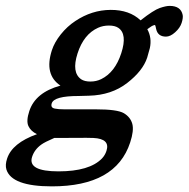

<svg xmlns="http://www.w3.org/2000/svg" viewBox="-34 -458 656 668"><path d="M291 22Q275.9 21.5 266.4 21.5Q256.8 21.5 154.8 22Q121.1 36.6 109.9 44.9Q85.9 62 77.6 87.9Q61.5 138.2 169.4 138.2Q277.3 138.2 320.8 93.3Q331.5 82 336.4 66.9Q350.1 24.9 291 22ZM377.4 -361.3Q365.7 -369.1 345 -369.1Q324.2 -369.1 307.1 -361.3Q257.3 -338.9 235.8 -272.2Q214.4 -205.6 248.5 -182.1Q260.3 -174.3 280.5 -174.3Q300.8 -174.3 317.9 -182.6Q366.2 -206.1 387.9 -272.9Q409.7 -339.8 377.4 -361.3ZM176.3 -160.2Q119.1 -198.2 146.5 -283.2Q155.3 -310.5 177.5 -338.4Q199.7 -366.2 228 -384.8Q285.6 -423.3 351.1 -423.6Q416.5 -423.8 455.1 -387.2Q500.5 -422.9 522 -430.2Q543.5 -437.5 556.2 -437.5Q595.2 -437.5 601.6 -405.8Q603.5 -395.5 597.9 -378.2Q592.3 -360.8 575.4 -345.7Q558.6 -330.6 543.5 -330.6Q515.1 -330.6 509.3 -356.9Q507.3 -367.7 505.4 -371.1Q497.6 -370.1 489.3 -364Q481 -357.9 478.5 -356.4Q495.1 -326.2 487.3 -290.5Q484.4 -278.3 478 -257.3Q462.9 -211.4 408.4 -169.2Q354 -127 275.4 -125Q257.3 -124.5 239.3 -124Q154.3 -124 146 -98.6Q141.1 -83 157.2 -80.1Q168.9 -77.6 190.4 -77.6H299.8Q374.5 -77.6 397.2 -64Q419.9 -50.3 426.3 -27.1Q432.6 -3.9 418.9 37.6Q369.1 190.4 146.5 190.4Q6.8 190.4 -11.7 131.8Q-16.6 115.7 -9.3 93.8Q8.3 39.6 94.7 8.8Q73.2 -1.5 64.9 -19.3Q56.6 -37.1 67.9 -71.3Q88.9 -136.2 176.3 -160.2Z"/></svg>

Font: RIT Rachana
Style: Bold Italic
Weight: 700
Designer: Hussain KH
Version: 1.4.7